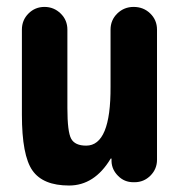

<svg xmlns="http://www.w3.org/2000/svg" viewBox="-20 -540 540 569"><path d="M376 -519.5Q405.3 -519.5 425.3 -500Q445.3 -480.5 445.3 -452.1V-66.4Q445.3 -39.1 425.8 -19.5Q406.2 0 378.9 0H375Q348.6 0 330.1 -18.6Q311.5 -37.1 310.5 -61.5V-69.3Q310.5 -70.3 309.6 -70.3Q307.6 -70.3 307.6 -69.3Q259.8 9.8 184.6 9.8Q107.4 9.8 76.2 -34.7Q44.9 -79.1 44.9 -200.2V-452.1Q44.9 -480.5 64.5 -500Q84 -519.5 111.8 -519.5Q139.6 -519.5 159.7 -500Q179.7 -480.5 179.7 -452.1V-219.7Q179.7 -149.4 190.9 -128.9Q202.1 -108.4 235.4 -108.4Q308.6 -108.4 307.6 -283.2V-452.1Q307.6 -480.5 327.6 -500Q347.7 -519.5 376 -519.5Z"/></svg>

Font: Rounded-X Mgen+ 2m bold
Style: Bold
Weight: 700
Designer: [Source Han Sans]
Ryoko NISHIZUKA  (kana & ideographs); Paul D. Hunt (Latin, Greek & Cyrillic); Wenlong ZHANG  (bopomofo
Version: Version 1.059.20150602